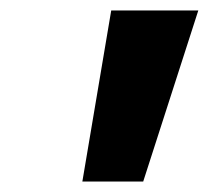

<svg xmlns="http://www.w3.org/2000/svg" viewBox="-20 -860 398 366"><path d="M358 -840 253 -514H137L192 -840Z"/></svg>

Font: TypoPRO Sinkin Sans
Style: 800 Black Italic
Weight: 900
Italic angle: -112°
Designer: Keith Bates
Foundry: K-Type
Version: Sinkin Sans (version 1.0)  by Keith Bates   •   © 2014   www